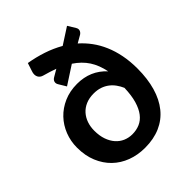

<svg xmlns="http://www.w3.org/2000/svg" viewBox="-201 -840 972 972"><g transform="rotate(-45 285.0 -354.0)"><path d="M407.5 -607.5Q436 -582.5 459 -551.2Q482 -520 498.2 -482.2Q514.5 -444.5 523.2 -400Q532 -355.5 532 -304Q532 -230.5 515.2 -172.8Q498.5 -115 466 -74.8Q433.5 -34.5 385.5 -13.5Q337.5 7.5 275.5 7.5Q223.5 7.5 179 -9.2Q134.5 -26 102 -57.5Q69.5 -89 50.8 -134.2Q32 -179.5 32 -237Q32 -283 48.2 -324.5Q64.5 -366 94.2 -397.2Q124 -428.5 166.2 -447Q208.5 -465.5 260.5 -465.5Q356 -465.5 417 -398.5Q406.5 -451.5 381.8 -489.5Q357 -527.5 314 -556L215.5 -492L192 -531Q184.5 -542.5 187.5 -553.5Q190.5 -564.5 203 -571.5L240.5 -593.5Q207.5 -605.5 169.5 -616Q161.5 -618 155 -622.8Q148.5 -627.5 144.8 -634.8Q141 -642 140.8 -651.8Q140.5 -661.5 145 -673.5L159 -716Q209.5 -707.5 256.2 -692Q303 -676.5 345 -652.5L432.5 -709L457 -669Q464 -658 461 -647.8Q458 -637.5 447.5 -630.5ZM278.5 -86.5Q307.5 -86.5 332 -97Q356.5 -107.5 374.5 -130.8Q392.5 -154 403.5 -191.2Q414.5 -228.5 416 -281.5Q408 -300 396.2 -316.5Q384.5 -333 368.5 -345.2Q352.5 -357.5 332 -364.5Q311.5 -371.5 285.5 -371.5Q253.5 -371.5 229 -361Q204.5 -350.5 188 -332Q171.5 -313.5 163 -289Q154.5 -264.5 154.5 -236Q154.5 -199.5 164.2 -171.8Q174 -144 190.8 -125Q207.5 -106 230.2 -96.2Q253 -86.5 278.5 -86.5Z"/></g></svg>

Font: Lato
Style: Bold
Weight: 700
Designer: Lukasz Dziedzic with Adam Twardoch and Botio Nikoltchev
Foundry: tyPoland Lukasz Dziedzic
Version: Version 2.010; 2014-09-01; http://www.latofonts.com/; ttfaut